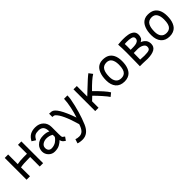

<svg xmlns="http://www.w3.org/2000/svg" viewBox="256 -1719 3111 3111"><g transform="rotate(-45 1811.5 -164.0)"><path d="M134.3 -500.5 133.8 -279.3Q193.8 -293 283.2 -293H358.4Q358.4 -366.7 358.2 -416Q357.9 -465.3 357.9 -498H435.5V0H358.4V-218.8H331.5Q198.2 -218.8 133.8 -205.1Q133.8 -111.3 134.3 -72.8Q134.8 -34.2 134.8 0H56.2V-499.5Z M631.8 -151.9Q631.8 -113.8 651.1 -92.5Q670.4 -71.3 704.6 -71.3Q733.4 -71.3 760 -79.8Q786.6 -88.4 803.7 -99.4Q820.8 -110.4 836.7 -126Q852.5 -141.6 858.9 -150.1Q865.2 -158.7 871.1 -168.5V-214.8Q820.3 -246.1 756.3 -246.1Q704.6 -245.6 668.2 -219.7Q631.8 -193.8 631.8 -151.9ZM947.8 -155.3Q947.8 -92.8 954.1 -84.5Q957 -80.6 963.1 -75.7Q969.2 -70.8 978.8 -63.7Q988.3 -56.6 992.7 -53.2L952.1 4.9Q948.7 2 937.3 -5.9Q925.8 -13.7 920.9 -18.3Q916 -22.9 908.2 -31.5Q900.4 -40 895.8 -51Q891.1 -62 888.7 -76.2Q871.1 -59.1 856.7 -47.9Q842.3 -36.6 819.3 -23.4Q796.4 -10.3 767.6 -3.7Q738.8 2.9 704.6 2.9Q642.6 2.9 599.1 -41.3Q555.7 -85.4 555.7 -147Q555.7 -175.8 566.9 -205.8Q578.1 -235.8 599.1 -257.3Q631.8 -290.5 668.5 -303.5Q705.1 -316.4 752.4 -316.4Q830.6 -316.4 871.1 -291.5Q871.1 -361.8 843.5 -395Q815.9 -428.2 754.4 -428.2Q702.1 -428.2 674.1 -411.6Q646 -395 617.2 -343.8L553.7 -383.8Q587.4 -447.8 636 -474.9Q684.6 -502 753.4 -502Q841.3 -502 894.5 -450.7Q947.8 -399.4 947.8 -316.4Z M1080.1 95.2Q1113.8 108.9 1156.7 108.9Q1206.5 108.9 1239.5 75Q1272.5 41 1295.9 -33.2Q1210.4 -331.5 1124.5 -408.7Q1107.9 -423.8 1070.8 -423.8V-498.5Q1097.7 -498.5 1125 -494.6Q1222.7 -480 1340.8 -140.1Q1369.6 -224.6 1389.9 -321.8Q1410.2 -418.9 1413.1 -498H1490.2Q1490.2 -454.6 1483.4 -416Q1437 -164.1 1353.5 32.2Q1288.6 183.6 1158.2 183.6Q1129.4 183.6 1100.6 178.7Q1071.8 173.8 1056.6 167Z M1821.3 -265.1Q1982.9 -106 2025.9 -32.7L1967.8 14.6Q1945.3 -20.5 1883.3 -90.6Q1821.3 -160.6 1771 -210L1705.6 -147.9V0H1629.4V-498H1705.6V-258.3Q1725.1 -276.4 1794.7 -342.5Q1864.3 -408.7 1909.4 -449.5Q1954.6 -490.2 1984.9 -512.2L2032.2 -449.2Q1957 -404.8 1821.3 -265.1Z M2389.6 -105Q2433.1 -146 2433.1 -258.8Q2433.1 -258.8 2433.1 -267.6Q2432.1 -340.8 2403.8 -384.8Q2375.5 -428.7 2314.5 -428.7Q2277.3 -428.7 2251.2 -414.6Q2225.1 -400.4 2210.4 -373Q2195.8 -345.7 2189.2 -310.8Q2182.6 -275.9 2182.6 -229Q2182.6 -156.7 2214.4 -116.5Q2246.1 -76.2 2306.6 -76.2Q2334.5 -76.7 2352.8 -83Q2371.1 -89.4 2389.6 -105ZM2305.7 -0.5Q2208 -1 2156.7 -61.3Q2105.5 -121.6 2105.5 -226.6Q2105.5 -271 2111.6 -310.3Q2117.7 -349.6 2132.1 -385.5Q2146.5 -421.4 2168.2 -447.3Q2189.9 -473.1 2223.1 -488.5Q2256.3 -503.9 2297.9 -503.9Q2368.2 -503.9 2411.9 -479.7Q2455.6 -455.6 2481.9 -405.8Q2510.7 -350.1 2510.7 -265.1Q2510.7 -221.2 2504.6 -183.8Q2498.5 -146.5 2483.9 -112.1Q2469.2 -77.6 2446.5 -53.5Q2423.8 -29.3 2388.2 -14.9Q2352.5 -0.5 2306.6 -0.5Z M2659.2 -310.5Q2659.2 -416 2653.3 -498.5Q2661.6 -499 2686 -501.2Q2710.4 -503.4 2728.8 -504.4Q2747.1 -505.4 2772 -505.4Q2801.3 -505.4 2825.9 -503.7Q2850.6 -502 2878.4 -497.3Q2906.2 -492.7 2927.2 -483.6Q2948.2 -474.6 2966.1 -461.4Q2983.9 -448.2 2993.4 -427.2Q3002.9 -406.2 3002.9 -379.9Q3002.9 -356.9 2998 -338.6Q2993.2 -320.3 2988 -310.3Q2982.9 -300.3 2971.2 -290.3Q2959.5 -280.3 2955.1 -277.8Q2950.7 -275.4 2938 -268.6Q2949.2 -265.6 2960.9 -260Q2972.7 -254.4 2988 -243.2Q3003.4 -231.9 3015.1 -217.5Q3026.9 -203.1 3034.9 -180.7Q3043 -158.2 3043 -131.8Q3043 -62.5 2989 -31Q2935.1 0.5 2835.4 2.4H2825.7Q2807.6 2.4 2777.1 0.5Q2746.6 -1.5 2721.2 -1.5H2654.8Q2654.8 -35.2 2657 -115.2Q2659.2 -195.3 2659.2 -310.5ZM2926.3 -375Q2926.3 -393.6 2913.8 -405.8Q2901.4 -418 2877.9 -423.3Q2854.5 -428.7 2831.8 -430.7Q2809.1 -432.6 2777.8 -432.6Q2760.7 -432.6 2736.3 -430.2Q2738.3 -402.8 2738.3 -377.4Q2738.3 -366.7 2737.8 -340.6Q2737.3 -314.5 2737.3 -295.9H2771.5Q2793.5 -295.9 2808.8 -296.6Q2824.2 -297.4 2844 -299.8Q2863.8 -302.2 2877 -307.6Q2890.1 -313 2902.1 -321.3Q2914.1 -329.6 2920.2 -343.3Q2926.3 -356.9 2926.3 -375ZM2821.8 -224.6Q2811.5 -224.6 2794.4 -224.1Q2777.3 -223.6 2757.8 -223.6H2736.3Q2736.3 -222.2 2734.4 -74.7Q2762.7 -74.7 2787.4 -72.5Q2812 -70.3 2828.1 -70.3Q2905.8 -70.3 2935.5 -83.5Q2965.3 -96.7 2965.3 -139.6Q2965.3 -178.2 2923.3 -201.4Q2881.3 -224.6 2821.8 -224.6Z M3424.8 -105Q3468.3 -146 3468.3 -258.8Q3468.3 -258.8 3468.3 -267.6Q3467.3 -340.8 3439 -384.8Q3410.6 -428.7 3349.6 -428.7Q3312.5 -428.7 3286.4 -414.6Q3260.3 -400.4 3245.6 -373Q3231 -345.7 3224.4 -310.8Q3217.8 -275.9 3217.8 -229Q3217.8 -156.7 3249.5 -116.5Q3281.2 -76.2 3341.8 -76.2Q3369.6 -76.7 3387.9 -83Q3406.2 -89.4 3424.8 -105ZM3340.8 -0.5Q3243.2 -1 3191.9 -61.3Q3140.6 -121.6 3140.6 -226.6Q3140.6 -271 3146.7 -310.3Q3152.8 -349.6 3167.2 -385.5Q3181.6 -421.4 3203.4 -447.3Q3225.1 -473.1 3258.3 -488.5Q3291.5 -503.9 3333 -503.9Q3403.3 -503.9 3447 -479.7Q3490.7 -455.6 3517.1 -405.8Q3545.9 -350.1 3545.9 -265.1Q3545.9 -221.2 3539.8 -183.8Q3533.7 -146.5 3519 -112.1Q3504.4 -77.6 3481.7 -53.5Q3459 -29.3 3423.3 -14.9Q3387.7 -0.5 3341.8 -0.5Z"/></g></svg>

Font: FantasqueSansM Nerd Font
Style: Regular
Weight: 400
Monospace: yes
Designer: Jany Belluz
Version: Version 1.8.0 ; ttfautohint (v1.8.2);Nerd Fonts 3.4.0